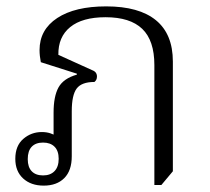

<svg xmlns="http://www.w3.org/2000/svg" viewBox="-20 -575 660 602"><path d="M117 7Q77 7 52.5 -15.5Q28 -38 28 -77Q28 -118 53 -139.5Q78 -161 111 -161Q126 -161 138 -157Q150 -153 157 -148L148 -141V-222Q148 -273 163.5 -301Q179 -329 221 -341V-344L108 -380Q106 -390 105 -399.5Q104 -409 104 -418Q104 -482 159.5 -518.5Q215 -555 313 -555Q416 -555 469 -511.5Q522 -468 522 -382V-38L486 5H464V-371Q464 -448 426 -484.5Q388 -521 311 -521Q238 -521 200 -490Q162 -459 163 -403L269 -355Q277 -352 280.5 -347Q284 -342 284 -335Q284 -324 276 -318Q236 -318 220.5 -297.5Q205 -277 205 -226V-85Q205 -40 181.5 -16.5Q158 7 117 7ZM115 -25Q138 -25 151 -38.5Q164 -52 164 -77Q164 -102 151 -115Q138 -128 115 -128Q92 -128 79.5 -115Q67 -102 67 -76Q67 -51 79.5 -38Q92 -25 115 -25Z"/></svg>

Font: Noto Serif Thai Light
Style: Regular
Weight: 300
Version: Version 2.001